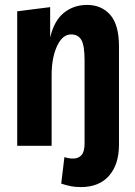

<svg xmlns="http://www.w3.org/2000/svg" viewBox="-20 -593 549 781"><path d="M309 168Q286 168 268.5 164.5Q251 161 229 154L242 46Q259 52 277 52Q299 52 311.5 38Q324 24 324 -10V-348Q324 -408 311 -430.5Q298 -453 269 -453Q234 -453 212 -405.5Q190 -358 190 -287V0H50V-547L184 -564V-440Q200 -509 240 -541Q280 -573 334 -573Q393 -573 428.5 -532.5Q464 -492 464 -404V-5Q464 76 423.5 122Q383 168 309 168Z"/></svg>

Font: Freeman
Style: Regular
Weight: 400
Designer: Vernon Adams, Aoife Mooney, Rodrigo Fuenzalida
Foundry: Rodrigo Fuenzalida
Version: Version 1.000; ttfautohint (v1.8.4.7-5d5b)